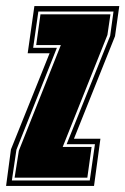

<svg xmlns="http://www.w3.org/2000/svg" viewBox="-53 -611 412 631"><path d="M-33 0 -17 -120 110 -436H38L60 -591H339L325 -492L190 -155H277L256 0ZM-14 -18H242L259 -137H166L309 -493L320 -573H73L56 -454H134L1 -119ZM-5 -27 9 -116 147 -463H66L80 -564H310L300 -496L153 -128H248L234 -27Z"/></svg>

Font: Alumni Sans Collegiate One
Style: Italic
Weight: 400
Italic angle: -8°
Designer: Robert E. Leuschke
Foundry: Robert E. Leuschke
Version: Version 1.100